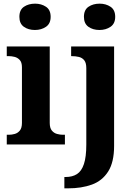

<svg xmlns="http://www.w3.org/2000/svg" viewBox="-20 -790 737 1050"><path d="M17 0V-53H29Q44 -53 60.5 -57.5Q77 -62 88.5 -76Q100 -90 100 -118V-422Q100 -449 88 -462Q76 -475 59.5 -479Q43 -483 29 -483H17V-536H252V-118Q252 -90 263.5 -76Q275 -62 292 -57.5Q309 -53 323 -53H335V0ZM171 -626Q135 -626 110.5 -643.5Q86 -661 86 -698Q86 -736 111 -753Q136 -770 172 -770Q206 -770 231.5 -753Q257 -736 257 -698Q257 -661 231.5 -643.5Q206 -626 171 -626ZM332 240V178H339Q376 178 401 162Q426 146 439 107Q452 68 452 0V-417Q452 -446 441 -460Q430 -474 412 -478.5Q394 -483 372 -483H369V-536H604V8Q604 97 571.5 148Q539 199 482.5 219.5Q426 240 352 240ZM524 -626Q488 -626 463.5 -643.5Q439 -661 439 -698Q439 -736 464 -753Q489 -770 525 -770Q559 -770 584.5 -753Q610 -736 610 -698Q610 -661 584.5 -643.5Q559 -626 524 -626Z"/></svg>

Font: Noto Serif Armenian
Style: Bold
Weight: 700
Version: Version 2.007